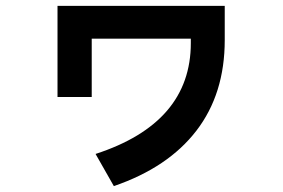

<svg xmlns="http://www.w3.org/2000/svg" viewBox="-20 -511 960 651"><path d="M742 -375Q742 -193 646 -68Q550 57 366 120L304 11Q627 -94 627 -365V-380H291V-182H175V-491H742Z"/></svg>

Font: LINE Seed Sans KR Bold
Style: Regular
Weight: 700
Designer: LINE BX Design & Sandoll Inc & Dalton Maag Ltd
Foundry: Sandoll Inc.
Version: Version 1.000